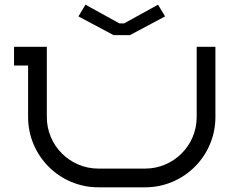

<svg xmlns="http://www.w3.org/2000/svg" viewBox="-20 -800 1020 820"><path d="M685 -730 655 -780 510 -700H490L345 -780L315 -730L465 -650H535ZM40 -600V-520H100V-300C100 -134.4 234.4 0 400 0H600C765.6 0 900 -134.4 900 -300V-600H820V-300C820 -178.6 721.4 -80 600 -80H400C278.6 -80 180 -178.6 180 -300V-600Z"/></svg>

Font: KetosagCBd
Style: Regular
Weight: 500
Designer: gluk
Foundry: gluk
Version: Version 00.0024